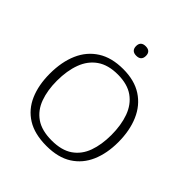

<svg xmlns="http://www.w3.org/2000/svg" viewBox="-245 -1107 1288 1288"><g transform="rotate(45 399.0 -463.0)"><path d="M400.4 9.3Q288.1 9.3 215.8 -35.6Q143.6 -80.6 108.6 -161.6Q73.7 -242.7 73.7 -350.1Q73.7 -461.4 109.9 -544.4Q146 -627.4 218.8 -673.8Q291.5 -720.2 400.9 -720.2Q507.8 -720.2 579.6 -673.6Q651.4 -627 687.7 -543.2Q724.1 -459.5 724.1 -348.6Q724.1 -243.7 689.2 -162.8Q654.3 -82 582.8 -36.4Q511.2 9.3 400.4 9.3ZM399.4 -41.5Q493.7 -41.5 550.3 -80.8Q606.9 -120.1 632.1 -189.9Q657.2 -259.8 657.2 -350.1Q657.2 -444.8 631.1 -516.6Q605 -588.4 548.6 -628.7Q492.2 -668.9 400.4 -668.9Q309.6 -668.9 252.2 -628.9Q194.8 -588.9 168 -517.1Q141.1 -445.3 141.1 -350.1Q141.1 -259.8 166.5 -189.9Q191.9 -120.1 248.5 -80.8Q305.2 -41.5 399.4 -41.5ZM398.9 -844.7Q375.5 -844.7 363.8 -856.4Q352.1 -868.2 352.1 -890.1Q352.1 -912.1 363.8 -923.6Q375.5 -935.1 398.9 -935.1Q422.4 -935.1 434.1 -923.6Q445.8 -912.1 445.8 -890.1Q445.8 -868.2 434.1 -856.4Q422.4 -844.7 398.9 -844.7Z"/></g></svg>

Font: Comme ExtraLight
Style: Regular
Weight: 250
Version: Version 1.000;gftools[0.9.27]